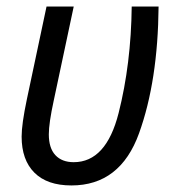

<svg xmlns="http://www.w3.org/2000/svg" viewBox="-20 -556 536 586"><path d="M46 -139Q46 -177 62 -253L122 -536H205L144 -249Q129 -180 129 -146Q129 -104 149 -82.5Q169 -61 205 -61Q304 -61 342 -211Q380 -361 382 -536H464Q462 -309 404.5 -149.5Q347 10 198 10Q124 10 85 -29Q46 -68 46 -139Z"/></svg>

Font: Noto Sans UI Narrow
Style: Italic
Weight: 400
Width: 4
Italic angle: -12°
Designer: Monotype Design Team
Foundry: Monotype Imaging Inc.
Version: Version 1.001